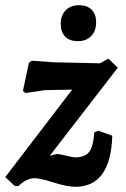

<svg xmlns="http://www.w3.org/2000/svg" viewBox="-40 -707 485 737"><path d="M264 -687Q295 -687 312 -669.5Q329 -652 329 -621Q329 -588 310 -568.5Q291 -549 259 -549Q227 -549 210 -566.5Q193 -584 193 -616Q193 -648 212 -667.5Q231 -687 264 -687ZM376 -482 412 -447 151 -109 179 -116Q187 -116 213.5 -109.5Q240 -103 249 -103Q285 -103 301.5 -123Q318 -143 322 -199L338 -205L391 -186Q385 10 249 10Q217 10 165.5 -6.5Q114 -23 93 -23Q62 -23 31 7H17L-20 -27L237 -363L133 -361L58 -350L48 -358L71 -466L82 -474L165 -468L344 -464Z"/></svg>

Font: Alegreya Sans SC
Style: Bold Italic
Weight: 700
Italic angle: -7°
Designer: Juan Pablo del Peral
Foundry: Huerta Tipografica
Version: Version 2.007